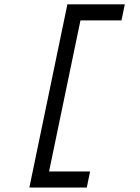

<svg xmlns="http://www.w3.org/2000/svg" viewBox="-20 -779 640 875"><path d="M346.7 -686 203.6 2.4H390.6L375.5 75.7H113.8L287.1 -759.3H548.8L533.7 -686Z"/></svg>

Font: Anka/Coder
Style: Italic
Weight: 400
Italic angle: -12°
Monospace: yes
Version: Version 001.100